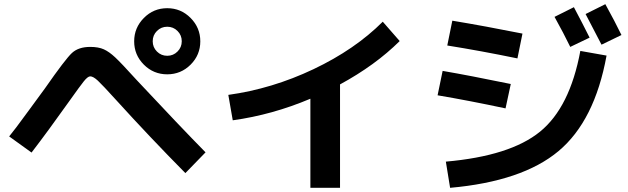

<svg xmlns="http://www.w3.org/2000/svg" viewBox="-20 -860 3040 930"><path d="M24.4 -199.2Q46.9 -225.6 120.6 -326.7Q194.3 -427.7 198.2 -432.6Q296.9 -574.2 328.6 -603.5Q360.4 -632.8 417 -632.8Q457 -632.8 482.9 -621.1Q508.8 -609.4 538.1 -582Q567.4 -554.7 642.6 -471.7Q854.5 -245.1 975.6 -122.1L877.9 -21.5Q705.1 -196.3 543 -375Q476.6 -448.2 454.1 -469.2Q431.6 -490.2 417 -490.2Q405.3 -490.2 385.7 -465.8Q366.2 -441.4 316.4 -371.1Q210.9 -222.7 132.8 -121.1ZM903.3 -772.9Q950.2 -725.6 950.2 -659.7Q950.2 -593.8 903.3 -546.9Q856.4 -500 790 -500Q723.6 -500 676.8 -546.9Q629.9 -593.8 629.9 -659.7Q629.9 -725.6 676.8 -772.9Q723.6 -820.3 790 -820.3Q856.4 -820.3 903.3 -772.9ZM839.8 -610.4Q860.4 -630.9 860.4 -660.2Q860.4 -689.5 839.8 -710Q819.3 -730.5 790 -730.5Q760.7 -730.5 740.2 -710Q719.7 -689.5 719.7 -660.2Q719.7 -630.9 740.2 -610.4Q760.7 -589.8 790 -589.8Q819.3 -589.8 839.8 -610.4Z M1085.9 -400.4Q1297.9 -429.7 1498.5 -524.9Q1699.2 -620.1 1834 -754.9L1916 -661.1Q1797.9 -543.9 1627 -451.2V49.8H1483.4V-381.8Q1298.8 -303.7 1107.4 -277.3Z M2791 -613.3 2918 -590.8Q2860.4 -274.4 2685.1 -127.9Q2509.8 18.6 2160.2 49.8L2139.6 -77.1Q2451.2 -104.5 2595.7 -222.2Q2740.2 -339.8 2791 -613.3ZM2835.9 -677.7 2742.2 -632.8Q2710 -699.2 2666 -778.3L2759.8 -825.2Q2800.8 -748 2835.9 -677.7ZM2990.2 -690.4 2893.6 -643.6Q2839.8 -747.1 2816.4 -792L2912.1 -839.8Q2958 -756.8 2990.2 -690.4ZM2124 -516.6Q2254.9 -494.1 2454.1 -453.1L2428.7 -335Q2250 -373 2099.6 -398.4ZM2170.9 -759.8Q2330.1 -733.4 2510.7 -697.3L2486.3 -577.1Q2305.7 -614.3 2146.5 -639.6Z"/></svg>

Font: Mgen+ 1c bold
Style: Bold
Weight: 700
Designer: [Source Han Sans]
Ryoko NISHIZUKA  (kana & ideographs); Paul D. Hunt (Latin, Greek & Cyrillic); Wenlong ZHANG  (bopomofo
Version: Version 1.059.20150602